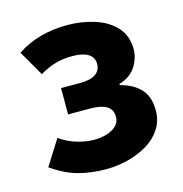

<svg xmlns="http://www.w3.org/2000/svg" viewBox="-92 -662 725 761"><g transform="rotate(-15 270.5 -282.0)"><path d="M251 14Q193 14 140 0Q87 -14 32 -53L97 -156Q131 -132 168 -121.5Q205 -111 235 -111Q266 -111 290.5 -119Q315 -127 329 -141.5Q343 -156 343 -177Q343 -207 320 -221Q297 -235 251 -235H162V-343H242Q283 -343 304 -357.5Q325 -372 325 -399Q325 -426 302.5 -440Q280 -454 238 -454Q200 -454 168 -445Q136 -436 103 -416L43 -520Q88 -550 140 -564Q192 -578 249 -578Q309 -578 362 -561Q415 -544 447.5 -508.5Q480 -473 480 -417Q480 -382 458.5 -347.5Q437 -313 390 -299V-294Q442 -281 472 -249.5Q502 -218 502 -161Q502 -119 481 -86Q460 -53 424 -31Q388 -9 343 2.5Q298 14 251 14Z"/></g></svg>

Font: Noto Sans JP ExtraBold
Style: Regular
Weight: 800
Designer: Ryoko NISHIZUKA  (kana, bopomofo & ideographs); Paul D. Hunt (Latin, Greek & Cyrillic); Sandoll Communications , Soo-you
Foundry: Adobe
Version: Version 2.004-H2;hotconv 1.0.118;makeotfexe 2.5.65603